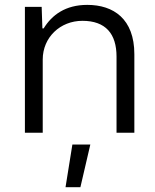

<svg xmlns="http://www.w3.org/2000/svg" viewBox="-20 -549 639 794"><path d="M152.3 -520.5H83V0H156.7V-302.7C156.7 -394.5 229 -462.9 320.8 -462.9C417 -462.9 461.9 -409.2 461.9 -314.9V0H535.6V-324.7C535.6 -471.2 449.2 -528.8 340.8 -528.8C251 -528.8 194.8 -487.3 160.6 -431.6H155.3ZM251 225.1H312.5L353.5 48.8H279.3Z"/></svg>

Font: Faust Sans
Style: Regular
Weight: 400
Designer: Andreas Faust
Version: Version 1.003;Glyphs 3.1.2 (3151)